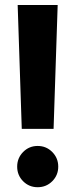

<svg xmlns="http://www.w3.org/2000/svg" viewBox="-20 -743 306 778"><path d="M49.6 -67.8Q49.6 -32.9 73.7 -8.6Q97.8 15.6 132.6 15.6Q167.5 15.6 191.7 -8.6Q216 -32.9 216 -67.8Q216 -102.6 191.7 -127.1Q167.5 -151.6 132.6 -151.6Q97.8 -151.6 73.7 -127.1Q49.6 -102.6 49.6 -67.8ZM51.6 -722.7 68.2 -220.7H197.1L213.7 -722.7Z"/></svg>

Font: Giphurs SC
Style: Regular
Weight: 400
Version: Version 0.920